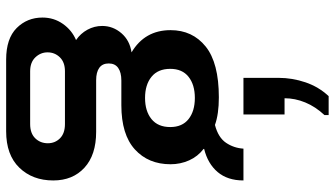

<svg xmlns="http://www.w3.org/2000/svg" viewBox="-258 -670 1115 640"><g transform="rotate(90 300.0 -349.5)"><path d="M178 188Q108 188 73 153Q38 118 38 67Q38 29 59 -1Q80 -31 113 -45Q91 -60 78.5 -83Q66 -106 66 -132Q66 -168 90 -196Q114 -224 154 -230Q117 -252 98.5 -284.5Q80 -317 80 -360Q80 -433 134.5 -477Q189 -521 304 -521Q360 -521 396 -508Q438 -519 455.5 -545Q473 -571 475 -603H581Q581 -550 553 -517Q525 -484 476 -472V-470Q501 -451 514 -422Q527 -393 527 -360Q527 -286 477.5 -241Q428 -196 330 -196H248Q221 -196 206 -185.5Q191 -175 191 -154Q191 -133 205.5 -122.5Q220 -112 247 -112H419Q496 -112 538.5 -73Q581 -34 581 31Q581 100 538.5 144Q496 188 417 188ZM217 108H393Q424 108 440.5 91Q457 74 457 49Q457 25 440.5 8.5Q424 -8 393 -8H217Q187 -8 170.5 9Q154 26 154 50Q154 73 170.5 90.5Q187 108 217 108ZM306 -275Q350 -275 376.5 -296.5Q403 -318 403 -359Q403 -399 376.5 -420Q350 -441 306 -441Q262 -441 235.5 -420Q209 -399 209 -359Q209 -318 235.5 -296.5Q262 -275 306 -275ZM363 -887V-873Q335 -843 321 -809Q307 -775 307 -740H361V-603H239V-720Q239 -766 254 -810Q269 -854 300 -887Z"/></g></svg>

Font: Chivo Mono Medium SemiBold
Style: Regular
Weight: 600
Monospace: yes
Version: Version 1.008